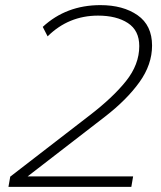

<svg xmlns="http://www.w3.org/2000/svg" viewBox="-20 -730 628 750"><path d="M88 -41H500L493 0H13L20 -40L327 -277Q420 -348 472 -413Q524 -478 524 -550Q524 -611 479.5 -640Q435 -669 363 -669Q248 -669 166 -588L147 -625Q239 -710 372 -710Q461 -710 517.5 -670.5Q574 -631 574 -552Q574 -478 525 -409.5Q476 -341 391 -275Z"/></svg>

Font: KoHo Light
Style: Italic
Weight: 300
Italic angle: -10°
Version: Version 1.000; ttfautohint (v1.6)